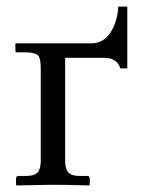

<svg xmlns="http://www.w3.org/2000/svg" viewBox="-20 -562 437 584"><path d="M104 -71.8V-354Q104 -383.3 96.7 -392.3Q89.4 -401.4 63 -402.8H32.2Q26.9 -402.8 26.9 -408.2V-430.2H257.8Q294.9 -430.2 316.2 -463.4Q337.4 -496.6 339.8 -542H367.2V-354H346.2Q335.9 -386.2 295.9 -386.2H178.2V-71.8Q178.2 -48.8 187.7 -37.8Q197.3 -26.9 221.2 -26.9H245.1Q252.9 -26.9 252.9 -19V0L251 2Q178.2 0 139.2 0L30.8 2L28.8 0V-19Q28.8 -26.9 37.1 -26.9H61Q85 -26.9 94.5 -37.8Q104 -48.8 104 -71.8Z"/></svg>

Font: Linux Biolinum G
Style: Regular
Weight: 400
Designer: Philipp H. Poll
Foundry: Philipp H. Poll
Version: Version 1.1.0 ; ttfautohint (v1.6)